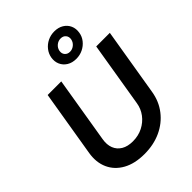

<svg xmlns="http://www.w3.org/2000/svg" viewBox="-278 -1137 1286 1286"><g transform="rotate(-45 365.0 -493.5)"><path d="M320.3 11.2Q229.5 11.2 167.2 -23.2Q105 -57.6 77.6 -118.2Q50.3 -178.7 63 -256.3L141.1 -727.5H270L192.4 -258.3Q184.6 -211.9 198.2 -177.2Q211.9 -142.6 244.4 -123.3Q276.9 -104 325.7 -104Q377.9 -104 420.2 -125.5Q462.4 -147 490 -183.6Q517.6 -220.2 524.9 -266.6L601.1 -727.5H730L650.4 -247.6Q637.7 -169.9 592.5 -111.6Q547.4 -53.2 477.5 -21Q407.7 11.2 320.3 11.2ZM448.7 -762.7Q410.6 -762.7 383.1 -779.5Q355.5 -796.4 342.8 -825Q330.1 -853.5 335.9 -888.2Q341.3 -918.9 360.8 -943.8Q380.4 -968.8 409.7 -983.2Q439 -997.6 473.6 -997.6Q511.7 -997.6 539.1 -980.7Q566.4 -963.9 579.1 -935.5Q591.8 -907.2 585.9 -872.1Q581.1 -841.3 561.3 -816.4Q541.5 -791.5 512.2 -777.1Q482.9 -762.7 448.7 -762.7ZM452.1 -826.2Q475.1 -826.2 493.4 -841.6Q511.7 -856.9 516.1 -879.9Q520 -902.8 506.8 -918.5Q493.7 -934.1 470.2 -934.1Q446.8 -934.1 428.5 -918.7Q410.2 -903.3 406.2 -880.4Q402.3 -857.4 415.5 -841.8Q428.7 -826.2 452.1 -826.2Z"/></g></svg>

Font: Inter 24pt SemiBold
Style: Italic
Weight: 600
Italic angle: -9.3988°
Designer: Rasmus Andersson
Foundry: rsms
Version: Version 4.001;git-66647c0bb